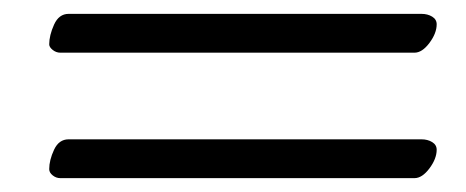

<svg xmlns="http://www.w3.org/2000/svg" viewBox="-20 -392 673 277"><path d="M51 -328Q51 -341 58 -356.5Q65 -372 79 -372H588Q597 -372 603.5 -368Q610 -364 610 -357Q610 -344 599.5 -330Q589 -316 578 -316H67Q61 -316 56 -320Q51 -324 51 -328ZM51 -148Q51 -161 58 -176Q65 -191 79 -191H588Q597 -191 603.5 -187Q610 -183 610 -176Q610 -163 599.5 -149Q589 -135 578 -135H67Q61 -135 56 -139Q51 -143 51 -148Z"/></svg>

Font: EB Garamond
Style: Bold Italic
Weight: 700
Italic angle: -17.2°
Designer: Georg Duffner and Octavio Pardo
Foundry: Georg Duffner
Version: Version 1.000